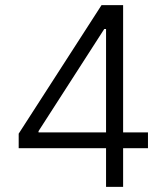

<svg xmlns="http://www.w3.org/2000/svg" viewBox="-20 -727 648 747"><path d="M52.7 -207 375 -707H459V-211.9H555.7V-150.4H459V0H392.6V-150.4H52.7ZM392.6 -211.9V-614.3H385.7L129.9 -216.8V-211.9Z"/></svg>

Font: Pretendard JP Light
Style: Regular
Weight: 300
Designer: Base glyphs from Inter by Rasmus Andersson; Hangeul glyphs from Noto Sans CJK(Source Han Sans) by Jang Soo-young and Kan
Foundry: Kil Hyung-jin
Version: Version 1.309